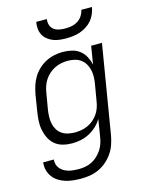

<svg xmlns="http://www.w3.org/2000/svg" viewBox="-139 -826 878 1134"><g transform="rotate(-15 300.0 -258.5)"><path d="M214 223Q189 223 165 220.5Q141 218 118.5 211Q96 204 76.5 191.5Q57 179 43.5 161Q30 143 24 120Q18 97 21 72H86Q84 88 88.5 102.5Q93 117 102.5 128Q112 139 125 146.5Q138 154 152.5 158Q167 162 182.5 163.5Q198 165 214 165Q234 165 254 161.5Q274 158 293.5 148.5Q313 139 329 124Q345 109 357 91Q369 73 375.5 53Q382 33 385 13L402 -92Q388 -68 367 -48.5Q346 -29 321 -16Q296 -3 269.5 2.5Q243 8 217 8Q188 8 160.5 1Q133 -6 112.5 -23Q92 -40 80 -64Q68 -88 62.5 -115Q57 -142 58.5 -170.5Q60 -199 65 -228L81 -328Q86 -354 94 -379.5Q102 -405 116.5 -429Q131 -453 152 -472.5Q173 -492 197.5 -504.5Q222 -517 248.5 -522.5Q275 -528 301 -528Q329 -528 356 -521.5Q383 -515 403.5 -499Q424 -483 436.5 -459.5Q449 -436 455 -410L473 -520H539L449 23Q444 50 435 76.5Q426 103 409.5 127Q393 151 370.5 170.5Q348 190 322 202Q296 214 268.5 218.5Q241 223 214 223ZM249 -50Q268 -50 288 -53.5Q308 -57 327 -65.5Q346 -74 362.5 -88Q379 -102 391 -119.5Q403 -137 409.5 -156Q416 -175 419 -195L436 -295Q440 -317 440.5 -338.5Q441 -360 436.5 -380.5Q432 -401 421.5 -418.5Q411 -436 395 -448Q379 -460 358 -465Q337 -470 315 -470Q296 -470 275.5 -466Q255 -462 236 -452.5Q217 -443 200.5 -428.5Q184 -414 172.5 -396Q161 -378 154.5 -358Q148 -338 145 -318L128 -218Q125 -197 124.5 -176Q124 -155 128.5 -135Q133 -115 143.5 -98Q154 -81 170.5 -70Q187 -59 207.5 -54.5Q228 -50 249 -50ZM343 -600Q322 -600 301.5 -602.5Q281 -605 263 -612Q245 -619 229.5 -631.5Q214 -644 205 -661Q196 -678 194 -698.5Q192 -719 196 -740H261Q258 -721 263.5 -703.5Q269 -686 283 -675.5Q297 -665 315.5 -661.5Q334 -658 353 -658Q372 -658 391 -661.5Q410 -665 427.5 -675.5Q445 -686 456.5 -703.5Q468 -721 472 -740H537Q533 -719 524.5 -698.5Q516 -678 501.5 -661Q487 -644 467.5 -631.5Q448 -619 427 -612Q406 -605 385 -602.5Q364 -600 343 -600Z"/></g></svg>

Font: Iosevka SS04 Light Extended
Style: Italic
Weight: 300
Width: 7
Italic angle: -9°
Monospace: yes
Designer: Belleve Invis
Foundry: Belleve Invis
Version: Version 19.0.0; ttfautohint (v1.8.4)